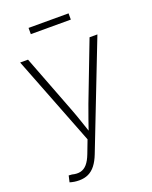

<svg xmlns="http://www.w3.org/2000/svg" viewBox="-165 -793 862 1088"><g transform="rotate(-20 266.0 -249.0)"><path d="M64 198.2 72.8 159.7 92.3 161.1Q120.6 168.5 142.8 163.3Q165 158.2 182.4 138.2Q199.7 118.2 213.4 82L243.2 3.9L33.2 -535.6H80.6L215.8 -183.1Q231.4 -142.1 245.1 -101.3Q258.8 -60.5 272.5 -20H258.8Q272.9 -60.5 286.9 -101.3Q300.8 -142.1 316.4 -183.1L451.7 -535.6H499L252.4 97.7Q237.8 135.3 219 159.4Q200.2 183.6 175.8 195.1Q151.4 206.5 120.6 206.5Q104.5 206.5 90.8 204.3Q77.1 202.1 64 198.2ZM386.2 -703.6V-666H145V-703.6Z"/></g></svg>

Font: Inter 20pt ExtraLight
Style: Regular
Weight: 250
Version: Version 4.001;git-66647c0bb